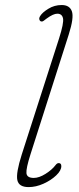

<svg xmlns="http://www.w3.org/2000/svg" viewBox="-20 -737 314 764"><path d="M253.5 -599.5 101.5 -123.5Q83.5 -67 85.2 -48Q87 -29 114.5 -29Q135.5 -29 161.2 -45.2Q187 -61.5 201 -80Q207 -88 213.5 -88Q224 -88 224 -76Q224 -58.5 203.5 -39Q183 -19.5 153 -6Q123 7.5 94 7.5Q55 7.5 49 -20.2Q43 -48 66.5 -122L215 -584Q234.5 -645 230.8 -663.8Q227 -682.5 208 -682.5Q192 -682.5 166 -663.5Q160.5 -659.5 154 -654.5Q147.5 -649.5 141.5 -652.5Q138 -654 136.5 -659.8Q135 -665.5 140 -673.5Q148.5 -687.5 172.5 -702.2Q196.5 -717 225.5 -717Q257 -717 266 -692Q275 -667 253.5 -599.5Z"/></svg>

Font: Fraunces 9pt S100 Thin
Style: Italic
Weight: 100
Italic angle: -16°
Version: Version 1.000; ttfautohint (v1.8.3)